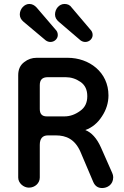

<svg xmlns="http://www.w3.org/2000/svg" viewBox="-20 -932 624 970"><path d="M165 -894C154 -906 142 -912 128 -912C103 -912 80 -887 80 -859C80 -845 86 -833 99 -822L211 -728C218 -723 226 -720 235 -720C255 -720 272 -736 272 -755C272 -766 268 -775 261 -782ZM342 -894C334 -906 322 -912 306 -912C279 -912 258 -887 258 -859C258 -845 264 -833 277 -822L387 -728C394 -723 402 -720 411 -720C431 -720 448 -736 448 -755C448 -766 444 -775 437 -782ZM126 16C157 16 181 -7 181 -35V-200C181 -232 195 -248 222 -248H262C314 -248 358 -229 386 -166L451 -13C460 8 475 18 496 18C521 18 552 2 552 -37C552 -44 550 -51 547 -58L490 -187C469 -234 442 -263 411 -275C445 -287 473 -310 495 -344C517 -377 528 -413 528 -450C528 -568 430 -640 322 -640H165C142 -640 121 -633 102 -618C82 -603 72 -581 72 -552V-35C72 -7 99 16 126 16ZM216 -344C193 -344 181 -356 181 -381V-502C181 -529 194 -542 221 -542H312C339 -542 364 -534 387 -518C410 -502 421 -478 421 -446C421 -413 409 -388 384 -371C359 -353 333 -344 306 -344Z"/></svg>

Font: Dongle
Style: Regular
Weight: 400
Designer: Yanghee Ryu
Foundry: Yanghee Ryu
Version: Version 2.000